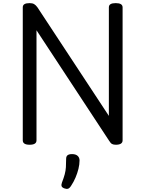

<svg xmlns="http://www.w3.org/2000/svg" viewBox="-20 -914 931 1231"><path d="M170 14Q126 14 126 -14V-867Q126 -881 137 -887.5Q148 -894 170 -894Q188 -894 199 -887.5Q210 -881 220 -867L678 -171V-867Q678 -881 689 -887.5Q700 -894 722 -894Q766 -894 766 -867V-14Q766 0 755 7Q744 14 723 14Q707 14 698 9Q689 4 678 -14L214 -720V-14Q214 0 203 7Q192 14 170 14ZM390 293Q378 288 375 279.5Q372 271 377 257Q389 226 395 203.5Q401 181 402.5 158Q404 135 404 105Q404 88 413.5 81Q423 74 442 74Q465 74 477.5 85Q490 96 490 115Q490 140 483 168.5Q476 197 464 225Q452 253 436 277Q426 293 416 296Q406 299 390 293Z"/></svg>

Font: Playwrite HR Lijeva
Style: Regular
Weight: 400
Designer: Veronika Burian, José Scaglione
Foundry: TypeTogether
Version: Version 1.002